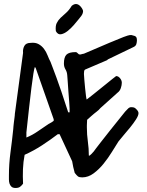

<svg xmlns="http://www.w3.org/2000/svg" viewBox="-20 -935 733 955"><path d="M351.6 -75.2Q347.7 -89.8 344.2 -104.5Q340.8 -119.1 338.9 -132.8L276.4 -267.6H267.6Q230.5 -239.3 188.5 -211.9Q146.5 -184.6 102.5 -165Q95.7 -129.9 94.2 -93.8Q92.8 -57.6 94.7 -21.5Q86.9 -10.7 79.1 -5.4Q71.3 0 57.6 0Q43.9 0 37.1 -6.3Q30.3 -12.7 27.3 -22Q24.4 -31.2 24.4 -42Q24.4 -52.7 24.4 -61.5Q24.4 -120.1 32.2 -177.7Q40 -235.4 45.9 -293Q45.9 -295.9 46.9 -306.2Q47.9 -316.4 49.3 -328.1Q50.8 -339.8 52.2 -350.1Q53.7 -360.4 53.7 -363.3V-367.2L94.7 -671.9Q92.8 -691.4 101.1 -706.5Q109.4 -721.7 131.8 -721.7Q156.2 -724.6 172.4 -715.3Q188.5 -706.1 199.2 -691.4Q210 -676.8 216.8 -659.2Q223.6 -641.6 231.4 -627Q236.3 -613.3 243.7 -594.7Q251 -576.2 261.2 -547.9Q271.5 -519.5 285.6 -478.5Q299.8 -437.5 318.4 -378.9L322.3 -375Q322.3 -375 326.2 -377V-380.9V-395.5Q326.2 -405.3 324.2 -428.7Q322.3 -452.1 320.3 -478.5Q318.4 -504.9 316.9 -528.3Q315.4 -551.8 314.5 -560.5Q313.5 -577.1 305.7 -589.8Q297.9 -602.5 297.9 -619.1Q297.9 -650.4 310.5 -663.1Q323.2 -675.8 355.5 -675.8Q362.3 -675.8 366.7 -669.9Q371.1 -664.1 377 -664.1H380.9Q383.8 -665 389.6 -666.5Q395.5 -668 397.5 -668Q479.5 -703.1 525.4 -722.7Q571.3 -742.2 594.7 -751Q618.2 -759.8 626.5 -760.7Q634.8 -761.7 640.6 -758.8Q652.3 -756.8 656.7 -751.5Q661.1 -746.1 661.1 -735.4Q661.1 -725.6 658.2 -715.8Q655.3 -706.1 644.5 -701.2L516.6 -639.6L512.7 -635.7L405.3 -589.8Q399.4 -587.9 398.4 -580.1Q397.5 -572.3 397.5 -567.4Q397.5 -559.6 399.4 -539.1Q401.4 -518.6 403.3 -496.6Q405.3 -474.6 407.7 -457.5Q410.2 -440.4 411.1 -440.4H412.1Q412.1 -440.4 413.1 -441.4Q423.8 -449.2 447.3 -468.3Q470.7 -487.3 495.1 -506.8Q519.5 -526.4 538.1 -541.5Q556.6 -556.6 557.6 -556.6Q568.4 -556.6 577.1 -545.9Q585.9 -535.2 585.9 -523.4Q585.9 -511.7 581.1 -497.1Q576.2 -482.4 565.4 -474.6L479.5 -397.5Q471.7 -387.7 460.4 -379.4Q449.2 -371.1 432.6 -356.4L413.1 -338.9Q413.1 -338.9 413.1 -334Q413.1 -329.1 412.6 -323.2Q412.1 -317.4 412.1 -311Q412.1 -304.7 412.1 -300.8Q412.1 -265.6 417 -231Q421.9 -196.3 421.9 -161.1H425.8Q426.8 -161.1 434.6 -168.9Q442.4 -176.8 446.3 -181.6Q448.2 -184.6 455.6 -194.3Q462.9 -204.1 480.5 -226.6Q498 -249 527.3 -286.1Q556.6 -323.2 602.5 -379.9Q606.4 -383.8 613.8 -391.6Q621.1 -399.4 623 -399.4Q626 -402.3 635.3 -401.9Q644.5 -401.4 648.4 -399.4Q653.3 -397.5 661.1 -388.7Q668.9 -379.9 668.9 -372.1Q668.9 -360.4 656.7 -341.3Q644.5 -322.3 627.9 -301.8Q611.3 -281.2 594.7 -262.2Q578.1 -243.2 569.3 -231.4Q555.7 -210 536.6 -179.2Q517.6 -148.4 495.1 -120.6Q472.7 -92.8 445.8 -72.8Q418.9 -52.7 388.7 -52.7Q374 -52.7 367.7 -57.6Q361.3 -62.5 351.6 -75.2ZM111.3 -251Q140.6 -262.7 168.5 -282.2Q196.3 -301.8 221.7 -318.4Q224.6 -320.3 229 -322.3Q233.4 -324.2 237.3 -327.1Q241.2 -330.1 247.1 -334V-341.8L157.2 -597.7L153.3 -601.6Q150.4 -595.7 146 -568.4Q141.6 -541 136.2 -497.6Q130.9 -454.1 124.5 -397.5Q118.2 -340.8 111.3 -276.4ZM257.8 -780.3Q254.9 -805.7 262.2 -820.3Q269.5 -835 281.7 -846.7Q293.9 -858.4 308.6 -871.1Q323.2 -883.8 336.9 -906.2Q351.6 -918 364.3 -914.1Q377 -910.2 387.7 -893.6Q393.6 -884.8 393.1 -877.4Q392.6 -870.1 388.7 -862.8Q384.8 -855.5 379.4 -849.6Q374 -843.8 370.1 -837.9Q362.3 -828.1 347.7 -811Q333 -793.9 316.4 -780.8Q299.8 -767.6 283.7 -764.6Q267.6 -761.7 257.8 -780.3Z"/></svg>

Font: Covered By Your Grace
Style: Regular
Weight: 400
Designer: Kimberly Geswein
Foundry: Kimberly Geswein
Version: Version 1.0